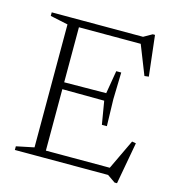

<svg xmlns="http://www.w3.org/2000/svg" viewBox="-108 -793 838 911"><g transform="rotate(15 311.0 -337.0)"><path d="M433 -485.5 429.5 -353.5 433 -222H408.5L389.5 -335.5L157.5 -337V-370.5L389.5 -372.5L408.5 -485.5ZM564.5 -500.5 543.5 -498 481.5 -655 510 -641H141V-676H489L530.5 -699.5H541.5ZM490 -19.5 567.5 -182.5 587 -179 549.5 27H537.5L498.5 0H141V-35H517ZM40.5 0V-18L127.5 -36V-640L40.5 -658.5V-676H183.5V0Z"/></g></svg>

Font: Newsreader 16pt Light
Style: Regular
Weight: 300
Designer: Hugues Gentile
Foundry: Production Type
Version: Version 1.003